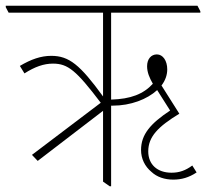

<svg xmlns="http://www.w3.org/2000/svg" viewBox="-40 -642 716 667"><path d="M91 -83 318 -257V-11L341 5H346V-275C348 -275 350 -275 352 -275C414 -275 471 -297 506 -329L551 -258C483 -213 450 -175 450 -121C450 -91 463 -64 486 -45C505 -27 532 -18 562 -18C590 -18 616 -25 643 -43L628 -67C605 -50 583 -42 556 -42C506 -42 475 -71 475 -116C475 -167 509 -202 583 -247L521 -345C534 -362 541 -381 541 -401C541 -431 526 -453 505 -453C485 -453 471 -437 471 -412C471 -391 479 -372 491 -351C458 -315 414 -298 346 -296V-598H656V-603L646 -622H-20V-617L-10 -598H318V-307C238 -417 200 -448 138 -448C102 -448 68 -436 29 -413L45 -387C81 -410 112 -421 144 -421C196 -421 225 -397 310 -285L71 -104Z"/></svg>

Font: Noto Serif Devanagari Condensed Thin
Style: Regular
Weight: 100
Width: 3
Designer: Universal Thirst, Indian Type Foundry and the Monotype Design Team
Foundry: Monotype Imaging Inc.
Version: Version 2.004